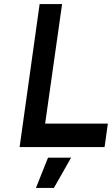

<svg xmlns="http://www.w3.org/2000/svg" viewBox="-20 -720 548 940"><path d="M156 200H244L328 52H215ZM76 0H492L508 -115H201L284 -700H174Z"/></svg>

Font: Unageo
Style: SemiBold-Italic
Weight: 600
Designer: Richard Sepsi
Foundry: Richard Sepsi
Version: Version 2.000